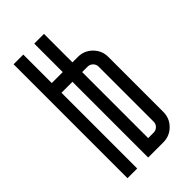

<svg xmlns="http://www.w3.org/2000/svg" viewBox="-184 -626 681 681"><g transform="rotate(-45 156.0 -285.5)"><path d="M285.3 -352.4V-76.2Q285.3 -44.6 263 -22.3Q240.7 0 209.1 0H132.9V-379.8H77.9V0H29.2V-571.4H77.9V-428.6H132.9V-571.4H181.6V-428.6H209.1Q240.7 -428.6 263 -406.3Q285.3 -384 285.3 -352.4ZM181.6 -48.7H209.1Q220.3 -48.7 228.4 -56.6Q236.6 -64.6 236.6 -76.2V-352.4Q236.6 -363.6 228.4 -371.7Q220.3 -379.8 209.1 -379.8H181.6Z"/></g></svg>

Font: Marapfhont
Style: Book
Weight: 400
Version: Version 0.15